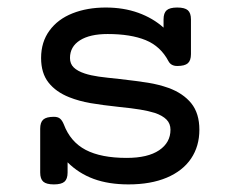

<svg xmlns="http://www.w3.org/2000/svg" viewBox="-20 -482 640 513"><path d="M490.2 -430.2V-337.4Q490.2 -320.3 481.9 -313Q473.6 -305.7 453.6 -305.7Q437 -305.7 430.2 -318.4Q409.2 -358.4 369.1 -374.8Q329.1 -391.1 267.6 -391.1Q220.2 -391.1 193.6 -374.3Q167 -357.4 167 -327.1Q167 -311.5 177 -301.8Q187 -292 206.5 -285.6Q222.7 -280.3 243.9 -277.3Q265.1 -274.4 298.8 -271Q346.2 -265.6 375.2 -261Q404.3 -256.3 430.2 -247.1Q469.2 -232.9 491 -206.1Q512.7 -179.2 512.7 -135.3Q512.7 -91.3 490.5 -58.3Q468.3 -25.4 425.5 -7.3Q382.8 10.7 323.2 10.7Q270.5 10.7 230.5 -3.9Q190.4 -18.6 160.6 -48.3V-21Q160.6 -3.9 152.3 3.4Q144 10.7 124 10.7Q104 10.7 95.7 3.4Q87.4 -3.9 87.4 -21V-138.2Q87.4 -155.3 95.7 -162.6Q104 -169.9 124 -169.9Q134.3 -169.9 140.1 -165.3Q146 -160.6 150.4 -149.9Q168 -103 209 -81.5Q250 -60.1 318.4 -60.1Q375 -60.1 405.3 -80.6Q435.5 -101.1 435.5 -135.3Q435.5 -151.9 424.8 -162.6Q414.1 -173.3 394 -180.2Q377 -185.5 354.7 -189.2Q332.5 -192.9 298.3 -196.3Q252.4 -201.2 221.7 -206.5Q190.9 -211.9 165 -222.2Q129.4 -236.3 109.6 -261.5Q89.8 -286.6 89.8 -327.1Q89.8 -369.6 112.1 -400.1Q134.3 -430.7 173.6 -446.3Q212.9 -461.9 262.7 -461.9Q310.1 -461.9 349.4 -447.8Q388.7 -433.6 417 -408.2V-430.2Q417 -447.3 425.3 -454.6Q433.6 -461.9 453.6 -461.9Q473.6 -461.9 481.9 -454.6Q490.2 -447.3 490.2 -430.2Z"/></svg>

Font: Courier Prime
Style: Regular
Weight: 400
Designer: Alan Dague-Greene, Quote-Unquote Apps
Foundry: Quote-Unquote Apps
Version: Version 3.018